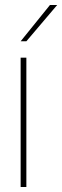

<svg xmlns="http://www.w3.org/2000/svg" viewBox="-20 -752 250 772"><path d="M63 0H86V-520H63ZM63 -586H86L210 -732H181Z"/></svg>

Font: Aspekta 50
Style: Regular
Weight: 50
Designer: Ivo Dolenc
Version: Version 2.000